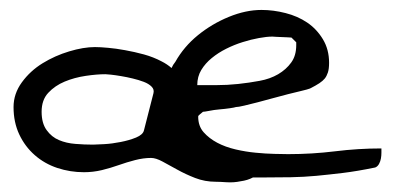

<svg xmlns="http://www.w3.org/2000/svg" viewBox="-20 -372 823 394"><path d="M290 -47.9Q274.4 -47.9 257.3 -43.5Q240.2 -39.1 223.6 -33.2Q207 -27.3 189 -22.9Q170.9 -18.6 152.3 -18.6Q124 -18.6 97.7 -27.3Q71.3 -36.1 51.3 -53.7Q31.2 -71.3 19.5 -96.2Q7.8 -121.1 7.8 -152.3Q7.8 -179.7 24.9 -203.1Q42 -226.6 67.4 -242.2Q92.8 -257.8 122.1 -266.6Q151.4 -275.4 174.8 -275.4Q185.5 -275.4 201.7 -273.9Q217.8 -272.5 236.8 -269Q255.9 -265.6 275.4 -260.3Q294.9 -254.9 311.5 -246.1Q323.2 -240.2 332 -232.4Q335 -239.3 339.8 -245.1Q357.4 -276.4 386.2 -299.8Q415 -323.2 449.7 -337.4Q484.4 -351.6 516.6 -351.6Q541 -351.6 565.9 -345.2Q590.8 -338.9 610.4 -325.7Q629.9 -312.5 642.6 -291.5Q655.3 -270.5 655.3 -243.2Q655.3 -230.5 652.8 -223.1Q650.4 -215.8 646.5 -210.9Q642.6 -206.1 635.3 -201.2Q627.9 -196.3 616.2 -190.4Q611.3 -188.5 598.6 -185.5Q585.9 -182.6 570.8 -178.7Q555.7 -174.8 539.6 -170.4Q523.4 -166 508.8 -162.1Q494.1 -158.2 481.4 -155.3Q468.8 -152.3 463.9 -152.3Q461.9 -151.4 451.7 -149.9Q441.4 -148.4 430.2 -147.5Q418.9 -146.5 409.2 -144.5Q399.4 -142.6 396.5 -142.6Q394.5 -140.6 390.6 -137.7Q386.7 -134.8 386.7 -132.8Q386.7 -113.3 397.9 -100.6Q409.2 -87.9 425.8 -79.1Q442.4 -70.3 463.4 -65.4Q484.4 -60.5 504.9 -58.6Q525.4 -56.6 543.5 -56.2Q561.5 -55.7 571.3 -55.7Q620.1 -55.7 667.5 -61.5Q714.8 -67.4 762.7 -67.4V-58.6Q762.7 -52.7 761.7 -46.9Q760.7 -41 757.8 -35.6Q754.9 -30.3 750 -28.3Q711.9 -20.5 683.6 -17.1Q655.3 -13.7 629.4 -11.2Q603.5 -8.8 576.7 -8.3Q549.8 -7.8 516.6 -7.8H499Q488.3 -2 473.6 0Q460 2.9 445.3 2Q430.7 1 422.9 1Q400.4 1 380.4 -6.8Q360.4 -14.6 343.8 -23.9Q327.1 -33.2 313.5 -40.5Q299.8 -47.9 290 -47.9ZM65.4 -142.6Q65.4 -119.1 75.7 -105Q85.9 -90.8 101.1 -84.5Q116.2 -78.1 134.8 -76.7Q153.3 -75.2 170.9 -75.2Q177.7 -75.2 193.8 -76.2Q210 -77.1 227.5 -80.6Q245.1 -84 259.3 -89.8Q273.4 -95.7 275.4 -104.5L294.9 -180.7Q296.9 -188.5 291 -194.3Q285.2 -200.2 274.9 -204.1Q264.6 -208 252.4 -210.9Q240.2 -213.9 228.5 -215.8Q216.8 -217.8 207.5 -218.8Q198.2 -219.7 196.3 -219.7Q178.7 -219.7 155.8 -216.3Q132.8 -212.9 112.8 -204.6Q92.8 -196.3 79.1 -181.6Q65.4 -167 65.4 -142.6ZM539.1 -296.9Q527.3 -296.9 511.2 -293.9Q495.1 -291 478 -285.6Q460.9 -280.3 444.3 -272Q427.7 -263.7 414.6 -252.9Q401.4 -242.2 393.1 -228.5Q384.8 -214.8 384.8 -197.3H423.8Q446.3 -197.3 468.8 -199.7Q491.2 -202.1 512.7 -206.1Q534.2 -210 550.8 -219.7Q567.4 -229.5 577.6 -243.7Q587.9 -257.8 587.9 -279.3V-285.2L578.1 -294.9Q576.2 -294.9 570.3 -295.4Q564.5 -295.9 558.6 -295.9Q552.7 -295.9 546.9 -296.4Q541 -296.9 539.1 -296.9Z"/></svg>

Font: Swanky and Moo Moo
Style: Regular
Weight: 400
Designer: Kimberly Geswein
Foundry: Kimberly Geswein
Version: Version 1.002 2001